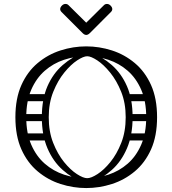

<svg xmlns="http://www.w3.org/2000/svg" viewBox="-20 -945 874 973"><path d="M721 -351Q721 -432 695.5 -490.5Q670 -549 627 -586.5Q584 -624 529.5 -642Q475 -660 417 -660Q359 -660 304.5 -642Q250 -624 207 -586.5Q164 -549 138.5 -490.5Q113 -432 113 -351Q113 -270 138.5 -211.5Q164 -153 207 -115.5Q250 -78 304.5 -60Q359 -42 417 -42Q475 -42 529.5 -60Q584 -78 627 -115.5Q670 -153 695.5 -211.5Q721 -270 721 -351ZM58 -351Q58 -446 88.5 -514Q119 -582 171 -625.5Q223 -669 287 -689.5Q351 -710 417 -710Q483 -710 547 -689.5Q611 -669 663 -625.5Q715 -582 745.5 -514Q776 -446 776 -351Q776 -256 745.5 -188Q715 -120 663 -76.5Q611 -33 547 -12.5Q483 8 417 8Q351 8 287 -12.5Q223 -33 171 -76.5Q119 -120 88.5 -188Q58 -256 58 -351ZM222 -252Q222 -243 217 -238Q212 -233 205 -233H110Q94 -233 94 -252Q94 -269 111 -269H205Q222 -269 222 -252ZM220 -451Q220 -442 215 -437Q210 -432 203 -432H108Q92 -432 92 -451Q92 -468 109 -468H203Q220 -468 220 -451ZM214 -350Q214 -341 209 -336Q204 -331 197 -331H102Q86 -331 86 -350Q86 -367 103 -367H197Q214 -367 214 -350ZM613 -252Q613 -269 630 -269H724Q741 -269 741 -252Q741 -233 725 -233H630Q623 -233 618 -238Q613 -243 613 -252ZM615 -451Q615 -468 632 -468H726Q743 -468 743 -451Q743 -432 727 -432H632Q625 -432 620 -437Q615 -442 615 -451ZM621 -350Q621 -367 638 -367H732Q749 -367 749 -350Q749 -331 733 -331H638Q631 -331 626 -336Q621 -341 621 -350ZM439 -18 422 -42Q442 -42 474.5 -63Q507 -84 539.5 -124Q572 -164 594.5 -221Q617 -278 617 -351Q617 -423 594 -480Q571 -537 538 -577.5Q505 -618 473 -639Q441 -660 422 -660L438 -680Q498 -658 546.5 -615.5Q595 -573 623.5 -508Q652 -443 652 -351Q652 -260 623.5 -193.5Q595 -127 547 -84Q499 -41 439 -18ZM405 -18Q346 -41 297.5 -84Q249 -127 220.5 -193.5Q192 -260 192 -351Q192 -443 220.5 -508Q249 -573 298 -615.5Q347 -658 406 -680L422 -660Q403 -660 371 -639Q339 -618 306 -577.5Q273 -537 250 -480Q227 -423 227 -351Q227 -278 249.5 -221Q272 -164 304.5 -124Q337 -84 369.5 -63Q402 -42 422 -42ZM327 -919 417 -830 507 -919Q513 -925 522 -925Q532 -925 540 -917Q549 -908 549 -899Q549 -891 542 -884L435 -777Q426 -768 417 -768Q408 -768 399 -777L292 -884Q285 -891 285 -899Q285 -908 294 -917Q302 -925 312 -925Q321 -925 327 -919Z"/></svg>

Font: Agu Display
Style: Regular
Weight: 400
Designer: Oluwaseun Badejo
Version: Version 1.103